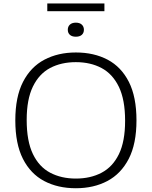

<svg xmlns="http://www.w3.org/2000/svg" viewBox="-20 -1042 848 1072"><path d="M403.5 9Q303 9 226.8 -31.2Q150.5 -71.5 108 -155.2Q65.5 -239 65.5 -370Q65.5 -501 108.5 -584.8Q151.5 -668.5 228 -708.8Q304.5 -749 403.5 -749Q504.5 -749 580.8 -708.8Q657 -668.5 699.5 -584.8Q742 -501 742 -370Q742 -239 698.8 -155.2Q655.5 -71.5 579.2 -31.2Q503 9 403.5 9ZM403.5 -45Q485.5 -45 547.5 -77.8Q609.5 -110.5 644 -181.5Q678.5 -252.5 678.5 -367.5Q678.5 -485 643.8 -557Q609 -629 547.2 -662Q485.5 -695 403.5 -695Q322 -695 260.2 -662.5Q198.5 -630 163.8 -558.8Q129 -487.5 129 -372.5Q129 -254.5 163.5 -182.5Q198 -110.5 260 -77.8Q322 -45 403.5 -45ZM403.5 -837Q382 -837 370.2 -847.5Q358.5 -858 358.5 -876Q358.5 -893.5 370.2 -904.5Q382 -915.5 403.5 -915.5Q425 -915.5 436.8 -904.5Q448.5 -893.5 448.5 -876Q448.5 -858 436.8 -847.5Q425 -837 403.5 -837ZM244 -979.5V-1022.5H563V-979.5Z"/></svg>

Font: Encode Sans Expanded Light
Style: Regular
Weight: 300
Width: 7
Designer: Multiple Designers
Foundry: Impallari Type
Version: Version 3.000; ttfautohint (v1.8.3) -l 8 -r 50 -G 200 -x 14 